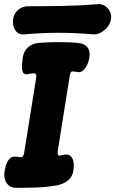

<svg xmlns="http://www.w3.org/2000/svg" viewBox="-49 -885 554 922"><path d="M29.2 17Q-2.4 17 -17.6 -6.7Q-32.8 -30.4 -27 -62Q-21.6 -97.6 -9 -115.6Q3.6 -133.6 20.4 -133Q29.6 -133.2 36.5 -132.1Q43.4 -131 51.4 -130Q59 -130.2 62.5 -137.1Q66 -144 67 -151L125 -513Q127 -522.8 123.7 -528Q120.4 -533.2 113.6 -532.8Q106.6 -532.4 98.9 -531.5Q91.2 -530.6 83.8 -529Q67.8 -525.8 61.8 -536.9Q55.8 -548 56.5 -567.4Q57.2 -586.8 60.4 -608.8Q65.4 -641 86.7 -658.9Q108 -676.8 137.4 -679Q232.4 -686.6 324.2 -679Q354.4 -676.8 369.9 -658.7Q385.4 -640.6 380 -608Q374.6 -575.8 358.4 -555.6Q342.2 -535.4 323.6 -539Q318.4 -540 313 -540.8Q307.6 -541.6 299.6 -542Q293.4 -542.4 290.4 -535.4Q287.4 -528.4 285.8 -521L228.2 -159Q227 -148.6 229.2 -142.8Q231.4 -137 237 -137.4Q243.2 -138.2 251.6 -140.4Q260 -142.6 268.2 -143Q288.2 -144.2 298.8 -123.7Q309.4 -103.2 303 -62Q297.8 -34 274.9 -16.5Q252 1 217 6.4Q169.2 14 122.2 15.5Q75.2 17 29.2 17ZM484 -792Q481.2 -773.6 467.8 -756.4Q454.4 -739.2 435.6 -728.8Q416.8 -718.4 397.8 -720Q234 -735 67.2 -720Q39 -717.2 24.3 -739.9Q9.6 -762.6 14 -792V-793Q17.8 -820.6 38.3 -837.8Q58.8 -855 86.4 -855Q170.4 -855 254 -856.5Q337.6 -858 421.4 -865Q440.4 -866.6 455.8 -856.2Q471.2 -845.8 479.2 -828.9Q487.2 -812 484 -793Z"/></svg>

Font: Winky Sans
Style: Italic
Weight: 400
Italic angle: -8.97852°
Designer: Simon Atzbach
Foundry: typofactur
Version: Version 1.205